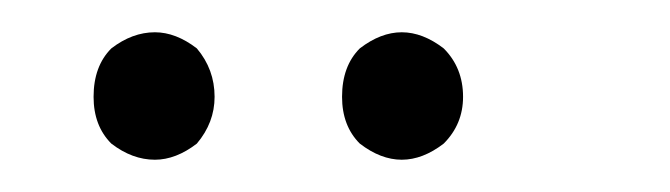

<svg xmlns="http://www.w3.org/2000/svg" viewBox="-20 -704 415 119"><path d="M76 -605Q62 -605 49 -615Q38 -626 38 -644Q38 -663 49 -674Q62 -684 76 -684Q89 -684 102 -674Q113 -661 113 -644Q113 -628 102 -615Q89 -605 76 -605ZM203 -615Q192 -626 192 -644Q192 -663 203 -674Q216 -684 229 -684Q242 -684 255 -674Q267 -662 267 -644Q267 -627 255 -615Q242 -605 229 -605Q216 -605 203 -615Z"/></svg>

Font: Arsenal
Style: Regular
Weight: 400
Designer: Andrij Shevchenko
Foundry: Stairsfor
Version: Version 2.001;PS 002.001;hotconv 1.0.88;makeotf.lib2.5.64775